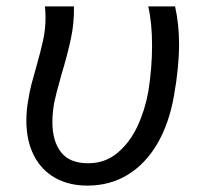

<svg xmlns="http://www.w3.org/2000/svg" viewBox="-20 -570 640 601"><path d="M62.5 -192.5Q62.5 -226 69 -260Q72.5 -283 78.2 -305.2Q84 -327.5 93.5 -360.5Q108 -411.5 115.2 -445.2Q122.5 -479 122.5 -514.5Q122.5 -534 120.5 -550H211.5Q212.5 -499 202.2 -450.2Q192 -401.5 172 -335Q154.5 -273 149.5 -248Q144 -215 144 -188Q144 -128.5 170.8 -93.8Q197.5 -59 256 -59Q309 -59 347.8 -91.5Q386.5 -124 410 -174.2Q433.5 -224.5 444 -282Q456 -356.5 456 -427Q456 -498.5 444 -550H528Q540.5 -494.5 540.5 -431.5Q540.5 -359 524.5 -270Q509.5 -184 472.8 -120.8Q436 -57.5 380.2 -23.2Q324.5 11 253.5 11Q195.5 11 152.2 -13.5Q109 -38 85.8 -84Q62.5 -130 62.5 -192.5Z"/></svg>

Font: JuliaMono
Style: Italic
Weight: 400
Italic angle: -9°
Monospace: yes
Designer: cormullion
Foundry: corm
Version: Version 0.057; ttfautohint (v1.8.4)